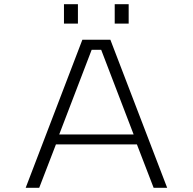

<svg xmlns="http://www.w3.org/2000/svg" viewBox="-20 -888 912 908"><path d="M770.5 0H706.5L627.5 -205H244.5L165.5 0H101.5L369.5 -700H502ZM413.5 -652.5 260 -252H612L458.5 -652.5ZM282.5 -868H348.5V-776.5H282.5ZM522.5 -868H588.5V-776.5H522.5Z"/></svg>

Font: Trispace SemiExpanded ExtraLight
Style: Regular
Weight: 200
Width: 6
Designer: Tyler Finck
Foundry: Etcetera Type Company
Version: Version 1.210; ttfautohint (v1.8.3)